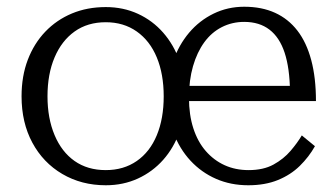

<svg xmlns="http://www.w3.org/2000/svg" viewBox="-20 -540 997 570"><path d="M541 -250Q541 -199 554 -159Q567 -119 591 -91.5Q615 -64 647 -49.5Q679 -35 718 -35Q762 -35 792 -51.5Q822 -68 842.5 -92Q863 -116 876 -138L915 -106Q897 -74 870 -47.5Q843 -21 805 -5.5Q767 10 717 10Q665 10 621.5 -9Q578 -28 545.5 -63Q513 -98 495 -146Q477 -194 477 -252Q477 -310 494 -358.5Q511 -407 541.5 -443Q572 -479 614 -499.5Q656 -520 705 -520Q757 -520 796.5 -502Q836 -484 863 -449Q890 -414 904 -361.5Q918 -309 918 -240H513L512 -285H865L841 -268Q840 -338 825 -383.5Q810 -429 780 -452Q750 -475 705 -475Q669 -475 638.5 -459.5Q608 -444 586.5 -414.5Q565 -385 553 -343.5Q541 -302 541 -250ZM530 -254Q530 -197 513 -149Q496 -101 464.5 -65.5Q433 -30 389.5 -10Q346 10 294 10Q222 10 165 -23.5Q108 -57 76 -116.5Q44 -176 44 -254Q44 -314 62.5 -362.5Q81 -411 114.5 -446Q148 -481 193.5 -500Q239 -519 294 -519Q346 -519 389.5 -499Q433 -479 464.5 -443Q496 -407 513 -359Q530 -311 530 -254ZM121 -254Q121 -189 142 -139Q163 -89 201.5 -62Q240 -35 294 -35Q347 -35 386 -62Q425 -89 445.5 -138.5Q466 -188 466 -254Q466 -320 445.5 -369.5Q425 -419 386 -446.5Q347 -474 294 -474Q240 -474 201.5 -446.5Q163 -419 142 -369.5Q121 -320 121 -254Z"/></svg>

Font: Roboto Serif 36pt Light
Style: Regular
Weight: 300
Designer: Greg Gazdowicz
Foundry: Commercial Type
Version: Version 1.008